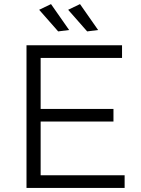

<svg xmlns="http://www.w3.org/2000/svg" viewBox="-20 -921 690 941"><path d="M230 -900.9 318.8 -773.9 265.1 -767.1 171.9 -873ZM372.1 -900.9 460.9 -773.9 407.2 -767.1 314 -873ZM109.9 -699.2H578.1V-637.2H179.2V-387.2H536.1V-325.2H179.2V-62H590.8V0H109.9Z"/></svg>

Font: Montserrat arm Light
Style: Regular
Weight: 300
Designer: Julieta Ulanovsky
Foundry: Julieta Ulanovsky
Version: Version 6.000;PS 006.000;hotconv 1.0.88;makeotf.lib2.5.64775